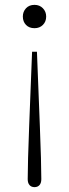

<svg xmlns="http://www.w3.org/2000/svg" viewBox="-20 -576 284 790"><path d="M132 -363Q135 -290 138 -210.5Q141 -131 144 -57Q147 17 148.5 74Q150 131 150 161Q150 177 142.5 185.5Q135 194 122 194Q109 194 101.5 185.5Q94 177 94 161Q94 131 95.5 74Q97 17 100 -57Q103 -131 106 -210.5Q109 -290 112 -363ZM122 -556Q143 -556 156.5 -542Q170 -528 170 -508Q170 -487 156.5 -473.5Q143 -460 122 -460Q100 -460 87 -473.5Q74 -487 74 -508Q74 -528 87 -542Q100 -556 122 -556Z"/></svg>

Font: Savate ExtraLight
Style: Regular
Weight: 200
Designer: Max Esnée
Foundry: Plomb Type
Version: Version 2.000